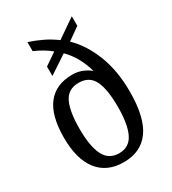

<svg xmlns="http://www.w3.org/2000/svg" viewBox="-187 -862 872 972"><g transform="rotate(-30 249.0 -376.0)"><path d="M248 10Q150 10 98 -57Q46 -124 46 -248Q46 -378 96 -441.5Q146 -505 242 -505Q272 -505 298.5 -494.5Q325 -484 345 -467Q333 -511 311.5 -550Q290 -589 259 -620L152 -549V-604L222 -652Q202 -669 177 -683.5Q152 -698 128 -708V-761Q167 -748 204 -730.5Q241 -713 278 -686L388 -762V-706L316 -655Q377 -597 414.5 -502.5Q452 -408 452 -285Q452 -135 400.5 -62.5Q349 10 248 10ZM250 -41Q309 -41 335 -93.5Q361 -146 361 -249Q361 -351 336 -402Q311 -453 249 -453Q187 -453 162 -401.5Q137 -350 137 -249Q137 -146 163.5 -93.5Q190 -41 250 -41Z"/></g></svg>

Font: Noto Serif Hebrew Condensed
Style: Regular
Weight: 400
Width: 3
Designer: Monotype Design Team
Foundry: Monotype Imaging Inc.
Version: Version 2.004; ttfautohint (v1.8.4.7-5d5b)